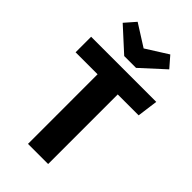

<svg xmlns="http://www.w3.org/2000/svg" viewBox="-283 -1025 1106 1106"><g transform="rotate(45 270.0 -472.0)"><path d="M8.8 -693.4H539.4L522.5 -566.9H352.1V0H188V-566.9H8.8ZM270.2 -859.8 403.4 -943.9 459.9 -878.9 318.6 -749.6H222.2L80.5 -878.9L137.4 -943.9Z"/></g></svg>

Font: Fira Sans Variable
Style: Regular
Weight: 400
Designer: Carrois Corporate & Edenspiekermann AG
Foundry: Carrois Corporate GbR & Edenspiekermann AG
Version: Version 4.202